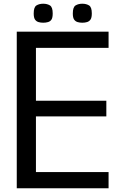

<svg xmlns="http://www.w3.org/2000/svg" viewBox="-20 -1011 626 1031"><path d="M70 0V-841H563V-754H173V-470H551V-386H173V-87H563V0ZM422 -889Q408 -889 396.5 -892.5Q385 -896 378 -906Q371 -916 371 -939Q371 -973 386 -982Q401 -991 422 -991Q443 -991 458 -982Q473 -973 473 -939Q473 -916 466 -906Q459 -896 447.5 -892.5Q436 -889 422 -889ZM212 -889Q198 -889 186.5 -892.5Q175 -896 168 -906Q161 -916 161 -939Q161 -973 176 -982Q191 -991 212 -991Q233 -991 248 -982Q263 -973 263 -939Q263 -916 256.5 -906Q250 -896 238 -892.5Q226 -889 212 -889Z"/></svg>

Font: Matangi SemiBold
Style: Regular
Weight: 600
Designer: Prashant Pant
Foundry: The Graphic Ant
Version: Version 3.002